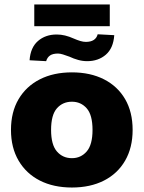

<svg xmlns="http://www.w3.org/2000/svg" viewBox="-20 -826 642 857"><path d="M301 11Q219 11 158 -20Q97 -51 63 -109Q29 -167 29 -246Q29 -326 63 -383.5Q97 -441 158 -472Q219 -503 301 -503Q383 -503 444 -472Q505 -441 538.5 -383.5Q572 -326 572 -246Q572 -167 538.5 -109Q505 -51 444 -20Q383 11 301 11ZM301 -120Q341 -120 367 -150Q393 -180 393 -246Q393 -313 367 -342.5Q341 -372 301 -372Q260 -372 234 -342.5Q208 -313 208 -246Q208 -180 234 -150Q260 -120 301 -120ZM133 -709V-806H470V-709ZM186 -553 112 -557Q116 -614 149.5 -643Q183 -672 233 -672Q252 -672 270.5 -667.5Q289 -663 309 -654Q325 -647 338.5 -643Q352 -639 363 -639Q407 -639 416 -673L490 -669Q486 -611 452.5 -582Q419 -553 369 -553Q349 -553 329 -558.5Q309 -564 290 -573Q274 -579 261 -583Q248 -587 239 -587Q216 -587 203.5 -578.5Q191 -570 186 -553Z"/></svg>

Font: Nunito Sans Black
Style: Regular
Weight: 900
Designer: Vernon Adams
Foundry: Vernon Adams
Version: Version 3.006; ttfautohint (v1.8.3)